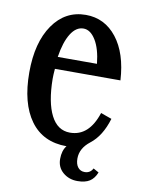

<svg xmlns="http://www.w3.org/2000/svg" viewBox="-77 -559 556 758"><g transform="rotate(10 201.5 -180.0)"><path d="M286.1 146Q252 146 228 125.5Q204.1 105 204.1 71.8Q204.1 38.1 220.2 18.1Q125.5 18.1 75.2 -51Q24.9 -120.1 24.9 -244.1Q24.9 -363.8 74.2 -434.8Q123.5 -505.9 206.1 -505.9Q281.7 -505.9 330.1 -444.3Q378.4 -382.8 384.8 -274.9H122.1Q120.1 -250.5 120.1 -234.9Q121.1 -140.6 147.5 -88.9Q173.8 -37.1 224.1 -37.1Q300.3 -37.1 332 -134.8L376 -119.1Q354.5 -47.4 310.1 -13.2Q271 17.1 271 58.1Q271 80.6 281 93.3Q291 106 308.1 106Q330.6 106 340.8 85.9L362.8 98.1Q353 123 335 134.5Q316.9 146 286.1 146ZM125 -323.2H282.2Q275.9 -383.3 254.9 -417.2Q233.9 -451.2 206.1 -451.2Q176.3 -451.2 155.3 -417.5Q134.3 -383.8 125 -323.2Z"/></g></svg>

Font: Margherita Semibold
Style: Regular
Weight: 600
Designer: James Puckett
Foundry: Dunwich Type Founders
Version: Version 1.008;hotconv 1.0.109;makeotfexe 2.5.65596